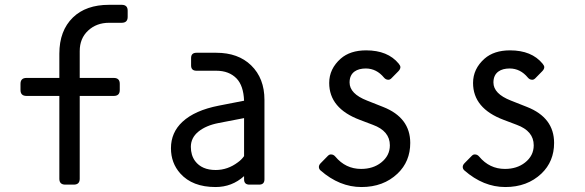

<svg xmlns="http://www.w3.org/2000/svg" viewBox="-20 -752 2384 782"><path d="M246.1 0Q221.7 0 221.7 -23.9V-361.3H87.9Q63.5 -361.3 63.5 -385.3V-410.6Q63.5 -434.6 87.9 -434.6H221.7V-533.2Q221.7 -627 276.9 -680.7Q330.1 -732.4 424.3 -732.4H475.6Q500 -732.4 500 -708.5V-683.1Q500 -659.2 475.6 -659.2H424.3Q373 -659.2 338.9 -627.4Q304.7 -595.7 304.7 -543.9V-434.6H443.4Q467.8 -434.6 467.8 -410.6V-385.3Q467.8 -361.3 443.4 -361.3H304.7V-23.9Q304.7 0 280.3 0Z M996.1 0Q974.1 0 974.1 -21.5V-34.7Q924.8 9.8 857.9 9.8Q763.7 9.8 714.4 -45.4Q676.3 -87.9 676.3 -148.4Q676.3 -212.4 723.1 -255.9Q773.4 -302.7 871.6 -321.8L974.1 -341.8Q971.7 -402.8 943.8 -432.1Q913.1 -463.9 860.8 -463.9H780.3Q758.3 -463.9 758.3 -485.4V-515.6Q758.3 -537.1 780.3 -537.1H860.8Q950.2 -537.1 1002.9 -485.8Q1057.1 -433.1 1057.1 -345.2V-21.5Q1057.1 0 1035.2 0ZM774.9 -95.7Q802.2 -59.6 858.4 -59.6Q907.2 -59.6 948.7 -90.8Q963.9 -101.6 974.1 -116.2V-271L870.6 -251Q819.3 -241.2 788.3 -216.1Q757.3 -190.9 757.3 -153.8Q757.3 -119.6 774.9 -95.7Z M1285.2 -58.1Q1278.8 -64 1278.8 -72.3Q1278.8 -80.6 1287.6 -88.9L1315.4 -117.2Q1321.8 -123.5 1328.1 -123Q1338.4 -123 1345.7 -114.3Q1387.7 -64 1450.7 -64Q1499.5 -64 1532.2 -89.8Q1567.9 -117.7 1567.9 -160.2Q1567.9 -218.3 1498.5 -243.7L1445.8 -263.7Q1320.8 -310.5 1320.8 -414.1Q1320.8 -471.7 1367.7 -513.2Q1406.2 -546.9 1471.2 -546.9Q1559.6 -546.9 1604 -492.7Q1610.8 -484.4 1610.8 -478.5Q1610.8 -470.2 1602.1 -461.4L1574.2 -433.1Q1567.9 -426.8 1561.5 -427.2Q1551.3 -427.2 1543.9 -436Q1513.7 -472.7 1470.2 -473.1Q1441.4 -473.1 1424.3 -460.9Q1403.8 -446.3 1403.8 -416Q1403.8 -370.1 1475.1 -342.3L1540.5 -316.4Q1650.9 -272.9 1650.9 -169.9Q1650.9 -94.2 1599.1 -44.9Q1541.5 9.8 1452.1 9.8Q1362.8 9.8 1285.2 -58.1Z M1871.1 -58.1Q1864.7 -64 1864.7 -72.3Q1864.7 -80.6 1873.5 -88.9L1901.4 -117.2Q1907.7 -123.5 1914.1 -123Q1924.3 -123 1931.6 -114.3Q1973.6 -64 2036.6 -64Q2085.4 -64 2118.2 -89.8Q2153.8 -117.7 2153.8 -160.2Q2153.8 -218.3 2084.5 -243.7L2031.7 -263.7Q1906.7 -310.5 1906.7 -414.1Q1906.7 -471.7 1953.6 -513.2Q1992.2 -546.9 2057.1 -546.9Q2145.5 -546.9 2189.9 -492.7Q2196.8 -484.4 2196.8 -478.5Q2196.8 -470.2 2188 -461.4L2160.2 -433.1Q2153.8 -426.8 2147.5 -427.2Q2137.2 -427.2 2129.9 -436Q2099.6 -472.7 2056.2 -473.1Q2027.3 -473.1 2010.3 -460.9Q1989.7 -446.3 1989.7 -416Q1989.7 -370.1 2061 -342.3L2126.5 -316.4Q2236.8 -272.9 2236.8 -169.9Q2236.8 -94.2 2185.1 -44.9Q2127.4 9.8 2038.1 9.8Q1948.7 9.8 1871.1 -58.1Z"/></svg>

Font: Simply Mono
Style: Book
Weight: 400
Designer: Wojciech Kalinowski "wmk69" (wmk69@o2.pl)
Foundry: Wojciech Kalinowski "wmk69" (wmk69@o2.pl)
Version: Version 1.0.0